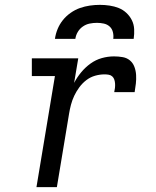

<svg xmlns="http://www.w3.org/2000/svg" viewBox="-20 -770 640 790"><path d="M130 0 206 -457H111V-530H302L285 -429Q297 -452 314 -472.5Q331 -493 352.5 -508.5Q374 -524 399 -531Q424 -538 449 -538Q467 -538 484.5 -535Q502 -532 514.5 -521.5Q527 -511 533 -495Q539 -479 540 -461.5Q541 -444 539 -426Q537 -408 534 -391H450Q452 -399 453 -408Q454 -417 453.5 -425.5Q453 -434 450.5 -442Q448 -450 442 -455.5Q436 -461 427.5 -462.5Q419 -464 410 -464Q391 -464 371.5 -458.5Q352 -453 335.5 -440.5Q319 -428 306.5 -411Q294 -394 285.5 -376Q277 -358 272 -339Q267 -320 264 -301L214 0ZM206 -610Q209 -631 217 -650.5Q225 -670 238.5 -687Q252 -704 270.5 -717Q289 -730 309 -737Q329 -744 349.5 -747Q370 -750 391 -750Q411 -750 431 -747Q451 -744 468.5 -737Q486 -730 500 -717Q514 -704 522.5 -687Q531 -670 532 -650Q533 -630 530 -610H446Q448 -624 444.5 -638Q441 -652 431 -661Q421 -670 407 -673Q393 -676 379 -676Q364 -676 349 -673Q334 -670 321 -661Q308 -652 300 -638.5Q292 -625 290 -610Z"/></svg>

Font: Iosevka Slab Extended
Style: Italic
Weight: 400
Width: 7
Italic angle: -9°
Monospace: yes
Designer: Belleve Invis
Foundry: Belleve Invis
Version: Version 11.1.0; ttfautohint (v1.8.3)